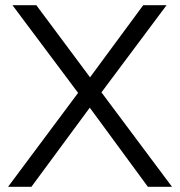

<svg xmlns="http://www.w3.org/2000/svg" viewBox="-20 -720 694 740"><path d="M101 0H11L281 -362L28 -700H120L327 -422L532 -700H622L371 -364L643 0H550L326 -305Z"/></svg>

Font: Red Hat Text
Style: Regular
Weight: 400
Designer: Pentagram / MCKL
Foundry: Pentagram / MCKL
Version: Version 1.005; Red Hat Text